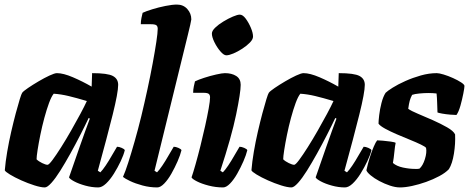

<svg xmlns="http://www.w3.org/2000/svg" viewBox="-20 -820 2052 840"><path d="M176 0Q159 0 130.5 -9Q102 -18 73 -31Q44 -44 23.5 -56.5Q3 -69 1 -75Q4 -112 11.5 -156Q19 -200 29 -243.5Q39 -287 49 -324.5Q59 -362 66.5 -386Q74 -410 77 -414Q82 -421 102.5 -435Q123 -449 148.5 -464Q174 -479 196.5 -489.5Q219 -500 229 -500Q257 -500 299 -482Q341 -464 381 -441L383 -500Q451 -500 474 -487.5Q497 -475 497 -449Q497 -415 473 -318.5Q449 -222 408 -73L419 -66Q429 -76 442.5 -96Q456 -116 469 -139Q482 -162 492 -178Q501 -178 512.5 -173Q524 -168 526 -163Q521 -142 508 -114.5Q495 -87 478.5 -60.5Q462 -34 444 -17Q426 0 410 0Q382 0 353 -8Q324 -16 304.5 -26.5Q285 -37 282 -44L329 -179Q341 -214 353.5 -248Q366 -282 373 -301L368 -304Q352 -270 331 -229Q310 -188 287.5 -147.5Q265 -107 244 -73.5Q223 -40 205 -20Q187 0 176 0ZM188 -99Q194 -99 210 -120.5Q226 -142 247.5 -176Q269 -210 291 -248.5Q313 -287 331.5 -321.5Q350 -356 360 -378Q313 -392 279.5 -400Q246 -408 215 -410Q205 -398 194.5 -369.5Q184 -341 174 -304Q164 -267 156.5 -230Q149 -193 144.5 -164Q140 -135 140 -123Q149 -114 164.5 -106.5Q180 -99 188 -99Z M668 0Q635 0 603.5 -8.5Q572 -17 549 -28Q526 -39 518 -46Q528 -68 541 -108.5Q554 -149 569 -201.5Q584 -254 598 -311Q612 -369 625 -429Q638 -489 648 -543Q658 -597 664 -637Q670 -677 670 -694Q670 -705 664 -709.5Q658 -714 641 -714H596Q596 -728 599 -742Q602 -756 604 -764Q619 -771 646.5 -779.5Q674 -788 704 -794Q734 -800 754 -800Q782 -800 799.5 -780.5Q817 -761 817 -735Q817 -732 812.5 -712Q808 -692 802 -668L656 -73L667 -66Q677 -76 690.5 -96Q704 -116 717 -139Q730 -162 740 -178Q749 -178 760.5 -173Q772 -168 774 -163Q769 -142 757 -114.5Q745 -87 730 -60.5Q715 -34 698.5 -17Q682 0 668 0Z M956 0Q924 0 893 -8Q862 -16 841.5 -26.5Q821 -37 818 -44Q825 -64 835.5 -101Q846 -138 857 -182Q868 -226 877.5 -269Q887 -312 893 -345.5Q899 -379 899 -394Q899 -405 893 -409.5Q887 -414 870 -414H825Q825 -428 828 -442Q831 -456 833 -464Q847 -471 873 -479.5Q899 -488 925.5 -494Q952 -500 964 -500Q994 -500 1013.5 -487.5Q1033 -475 1033 -449Q1033 -415 1013 -318.5Q993 -222 944 -73L955 -66Q965 -76 978.5 -96Q992 -116 1005 -139Q1018 -162 1028 -178Q1037 -178 1048.5 -173Q1060 -168 1062 -163Q1057 -142 1045 -114.5Q1033 -87 1018 -60.5Q1003 -34 986.5 -17Q970 0 956 0ZM970 -578Q959 -578 944 -595.5Q929 -613 918 -635.5Q907 -658 907 -673Q907 -685 921.5 -699Q936 -713 957.5 -726Q979 -739 999 -747.5Q1019 -756 1029 -756Q1042 -756 1055 -738.5Q1068 -721 1077.5 -698.5Q1087 -676 1087 -660Q1087 -648 1073.5 -634Q1060 -620 1040 -607Q1020 -594 1001 -586Q982 -578 970 -578Z M1255 0Q1238 0 1209.5 -9Q1181 -18 1152 -31Q1123 -44 1102.5 -56.5Q1082 -69 1080 -75Q1083 -112 1090.5 -156Q1098 -200 1108 -243.5Q1118 -287 1128 -324.5Q1138 -362 1145.5 -386Q1153 -410 1156 -414Q1161 -421 1181.5 -435Q1202 -449 1227.5 -464Q1253 -479 1275.5 -489.5Q1298 -500 1308 -500Q1336 -500 1378 -482Q1420 -464 1460 -441L1462 -500Q1530 -500 1553 -487.5Q1576 -475 1576 -449Q1576 -415 1552 -318.5Q1528 -222 1487 -73L1498 -66Q1508 -76 1521.5 -96Q1535 -116 1548 -139Q1561 -162 1571 -178Q1580 -178 1591.5 -173Q1603 -168 1605 -163Q1600 -142 1587 -114.5Q1574 -87 1557.5 -60.5Q1541 -34 1523 -17Q1505 0 1489 0Q1461 0 1432 -8Q1403 -16 1383.5 -26.5Q1364 -37 1361 -44L1408 -179Q1420 -214 1432.5 -248Q1445 -282 1452 -301L1447 -304Q1431 -270 1410 -229Q1389 -188 1366.5 -147.5Q1344 -107 1323 -73.5Q1302 -40 1284 -20Q1266 0 1255 0ZM1267 -99Q1273 -99 1289 -120.5Q1305 -142 1326.5 -176Q1348 -210 1370 -248.5Q1392 -287 1410.5 -321.5Q1429 -356 1439 -378Q1392 -392 1358.5 -400Q1325 -408 1294 -410Q1284 -398 1273.5 -369.5Q1263 -341 1253 -304Q1243 -267 1235.5 -230Q1228 -193 1223.5 -164Q1219 -135 1219 -123Q1228 -114 1243.5 -106.5Q1259 -99 1267 -99Z M1730 0Q1710 0 1686 -8Q1662 -16 1639.5 -28Q1617 -40 1601.5 -53Q1586 -66 1583 -75Q1589 -103 1597.5 -130Q1606 -157 1615 -178Q1624 -199 1630 -206Q1637 -206 1655 -204.5Q1673 -203 1690 -200.5Q1707 -198 1711 -195Q1708 -182 1705.5 -156Q1703 -130 1699 -107Q1715 -93 1743 -87Q1771 -81 1796 -81Q1801 -81 1806 -81Q1811 -81 1815 -82Q1830 -95 1839 -124Q1848 -153 1844 -173Q1841 -178 1821.5 -187.5Q1802 -197 1773.5 -208.5Q1745 -220 1716 -232.5Q1687 -245 1665 -257Q1643 -269 1636 -279Q1636 -291 1639 -316.5Q1642 -342 1649 -369.5Q1656 -397 1667 -414Q1675 -422 1698 -436.5Q1721 -451 1753.5 -465.5Q1786 -480 1821.5 -490Q1857 -500 1891 -500Q1901 -500 1921 -494Q1941 -488 1962 -478.5Q1983 -469 1997.5 -459.5Q2012 -450 2012 -444Q2012 -436 2007 -410.5Q2002 -385 1994.5 -358Q1987 -331 1977 -317Q1968 -317 1949.5 -318.5Q1931 -320 1914.5 -323Q1898 -326 1894 -328Q1893 -350 1892.5 -371Q1892 -392 1890 -411Q1883 -412 1873.5 -412.5Q1864 -413 1855 -413Q1836 -413 1815 -411Q1794 -409 1783 -405Q1776 -392 1772.5 -379Q1769 -366 1766 -344Q1778 -335 1808 -322.5Q1838 -310 1873 -294.5Q1908 -279 1936 -263Q1964 -247 1971 -232Q1973 -192 1966 -148Q1959 -104 1944 -80Q1929 -64 1902 -49.5Q1875 -35 1844 -24Q1813 -13 1783 -6.5Q1753 0 1730 0Z"/></svg>

Font: Texturina 72pt 72pt Black
Style: Italic
Weight: 900
Italic angle: -11°
Designer: Guillermo Torres Carreño
Foundry: Omnibus-Type
Version: Version 1.002; ttfautohint (v1.8.3)